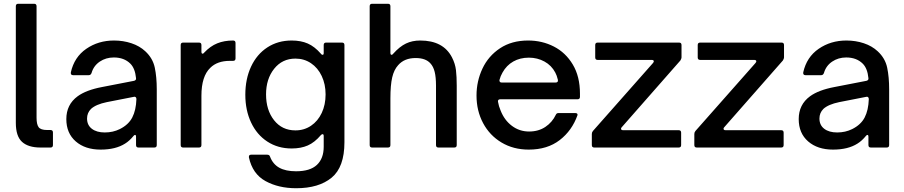

<svg xmlns="http://www.w3.org/2000/svg" viewBox="-20 -783 4800 1019"><path d="M195 0Q130 0 97 -30Q64 -60 64 -131V-750Q64 -763 77 -763H161Q174 -763 174 -750V-158Q174 -123 185 -108Q196 -93 230 -93H248Q261 -93 261 -80V-13Q261 0 248 0Z M332 -151Q332 -228 392 -272Q437 -305 521 -321L691 -354Q696 -355 699.5 -358.5Q703 -362 702 -368Q697 -420 672 -445Q639 -478 584 -478Q542 -478 509.5 -456Q477 -434 466 -396Q462 -384 451 -384H368Q354 -384 356 -399Q374 -480 438 -524Q502 -568 585 -568Q634 -568 677.5 -553.5Q721 -539 751 -511Q791 -474 801.5 -424Q812 -374 812 -309V-13Q812 0 799 0H715Q702 0 702 -13V-56Q702 -67 697 -67Q693 -67 689 -62Q667 -35 644 -21Q594 11 514 11Q432 11 382 -32.5Q332 -76 332 -151ZM616 -98Q662 -121 682 -159.5Q702 -198 704 -257Q704 -264 700 -267.5Q696 -271 690 -269L547 -241Q489 -229 463 -205Q442 -184 442 -154Q442 -119 467.5 -99.5Q493 -80 536 -80Q580 -80 616 -98Z M952 0Q939 0 939 -13V-544Q939 -557 952 -557H1036Q1049 -557 1049 -544V-509Q1049 -498 1055 -498Q1060 -498 1064 -504Q1096 -538 1133 -553Q1170 -568 1217 -568Q1230 -568 1230 -555V-473Q1230 -460 1217 -460H1200Q1133 -460 1096 -423Q1049 -378 1049 -275V-13Q1049 0 1036 0Z M1301 52V49Q1301 38 1313 38H1398Q1410 38 1413 48Q1428 88 1462 107Q1496 126 1551 126Q1626 126 1662 92Q1698 58 1698 -4V-61Q1698 -71 1692 -71Q1688 -71 1683 -66Q1650 -27 1613.5 -11Q1577 5 1528 5Q1455 5 1399 -31.5Q1343 -68 1312.5 -133Q1282 -198 1282 -280Q1282 -364 1312.5 -429.5Q1343 -495 1399 -531.5Q1455 -568 1528 -568Q1577 -568 1613.5 -552Q1650 -536 1683 -498Q1687 -492 1692 -492Q1698 -492 1698 -501V-544Q1698 -557 1711 -557H1795Q1808 -557 1808 -544V-28Q1808 104 1740 160Q1672 216 1552 216Q1458 216 1389 178Q1320 140 1301 52ZM1708 -282Q1708 -336 1687.5 -379.5Q1667 -423 1630.5 -447.5Q1594 -472 1548 -472Q1478 -472 1435 -418Q1392 -364 1392 -282Q1392 -199 1434.5 -145Q1477 -91 1548 -91Q1594 -91 1630.5 -115.5Q1667 -140 1687.5 -183.5Q1708 -227 1708 -282Z M1955 0Q1942 0 1942 -13V-750Q1942 -763 1955 -763H2039Q2052 -763 2052 -750V-503Q2052 -492 2058 -492Q2063 -492 2067 -498Q2101 -536 2134.5 -552Q2168 -568 2210 -568Q2333 -568 2379 -478Q2396 -445 2400 -410.5Q2404 -376 2404 -328V-13Q2404 0 2391 0H2307Q2294 0 2294 -13V-329Q2294 -373 2287 -401.5Q2280 -430 2264 -447Q2239 -475 2186 -475Q2126 -475 2093 -437Q2071 -413 2061.5 -372Q2052 -331 2052 -261V-13Q2052 0 2039 0Z M2509 -276Q2509 -352 2540.5 -419Q2572 -486 2634 -527Q2696 -568 2783 -568Q2857 -568 2919.5 -536Q2982 -504 3020 -440.5Q3058 -377 3058 -286V-269Q3058 -256 3045 -256H2634Q2628 -256 2625 -252.5Q2622 -249 2623 -243Q2627 -219 2637 -196Q2657 -145 2697 -115Q2737 -85 2788 -85Q2838 -85 2874.5 -109.5Q2911 -134 2930 -174Q2934 -183 2944 -183H3033Q3040 -183 3043 -180Q3046 -177 3045 -172Q3016 -90 2950.5 -39.5Q2885 11 2786 11Q2705 11 2642 -26.5Q2579 -64 2544 -129.5Q2509 -195 2509 -276ZM2929 -345Q2936 -345 2939 -348.5Q2942 -352 2941 -359Q2935 -384 2927 -398Q2907 -436 2869.5 -456.5Q2832 -477 2787 -477Q2740 -477 2704 -456.5Q2668 -436 2647 -398Q2636 -379 2631 -359Q2631 -358 2630.5 -357Q2630 -356 2631 -355Q2631 -345 2643 -345Z M3134 0Q3121 0 3121 -13V-72Q3121 -81 3127 -88L3446 -449Q3450 -455 3450 -457Q3450 -465 3439 -465H3152Q3139 -465 3139 -478V-544Q3139 -557 3152 -557H3584Q3597 -557 3597 -544V-478Q3597 -472 3591 -462L3280 -108Q3276 -104 3276 -100Q3276 -92 3287 -92H3582Q3595 -92 3595 -79V-13Q3595 0 3582 0Z M3678 0Q3665 0 3665 -13V-72Q3665 -81 3671 -88L3990 -449Q3994 -455 3994 -457Q3994 -465 3983 -465H3696Q3683 -465 3683 -478V-544Q3683 -557 3696 -557H4128Q4141 -557 4141 -544V-478Q4141 -472 4135 -462L3824 -108Q3820 -104 3820 -100Q3820 -92 3831 -92H4126Q4139 -92 4139 -79V-13Q4139 0 4126 0Z M4219 -151Q4219 -228 4279 -272Q4324 -305 4408 -321L4578 -354Q4583 -355 4586.5 -358.5Q4590 -362 4589 -368Q4584 -420 4559 -445Q4526 -478 4471 -478Q4429 -478 4396.5 -456Q4364 -434 4353 -396Q4349 -384 4338 -384H4255Q4241 -384 4243 -399Q4261 -480 4325 -524Q4389 -568 4472 -568Q4521 -568 4564.5 -553.5Q4608 -539 4638 -511Q4678 -474 4688.5 -424Q4699 -374 4699 -309V-13Q4699 0 4686 0H4602Q4589 0 4589 -13V-56Q4589 -67 4584 -67Q4580 -67 4576 -62Q4554 -35 4531 -21Q4481 11 4401 11Q4319 11 4269 -32.5Q4219 -76 4219 -151ZM4503 -98Q4549 -121 4569 -159.5Q4589 -198 4591 -257Q4591 -264 4587 -267.5Q4583 -271 4577 -269L4434 -241Q4376 -229 4350 -205Q4329 -184 4329 -154Q4329 -119 4354.5 -99.5Q4380 -80 4423 -80Q4467 -80 4503 -98Z"/></svg>

Font: Open Sauce Two Medium
Style: Regular
Weight: 500
Designer: Alfredo Marco Pradil
Foundry: Creative Sauce Fz LLC
Version: Version 1.477